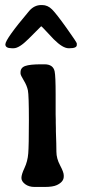

<svg xmlns="http://www.w3.org/2000/svg" viewBox="-20 -740 332 753"><path d="M33.7 -550.8H26.4Q1 -550.8 1 -565.9Q1 -586.4 94.2 -696.8Q114.3 -720.2 141.6 -720.2H145.5Q167 -720.2 184.1 -703.1Q201.2 -686 241.2 -629.9Q281.2 -573.7 281.2 -569.8V-563.5Q281.2 -550.8 252.9 -550.8H249Q226.1 -550.8 190.9 -585.9Q182.1 -594.7 162.6 -616Q143.1 -637.2 141.6 -637.2L91.8 -587.4Q55.2 -550.8 33.7 -550.8ZM155.3 -6.8H115.7Q93.3 -6.8 78.6 -17.8Q64 -28.8 64 -42.2Q64 -55.7 76.2 -81.5Q88.4 -107.4 90.8 -138.4Q93.3 -169.4 93.3 -268.1Q93.3 -366.7 89.4 -385.7Q85.4 -404.8 73 -425Q60.5 -445.3 60.5 -451.7V-456.5Q60.5 -474.6 78.9 -481.2Q97.2 -487.8 141.6 -487.8H154.3Q188.5 -487.8 194.3 -460Q198.2 -441.4 198.2 -370.1V-292L198.7 -272Q198.7 -265.1 198.7 -258.3L199.2 -237.8V-224.6L200.7 -178.2Q201.2 -171.4 201.2 -145Q201.2 -118.7 215.6 -91.6Q230 -64.5 230 -52.7V-47.4Q230 -26.9 203.1 -14.2Q187.5 -6.8 155.3 -6.8Z"/></svg>

Font: Averia Libre
Style: Regular
Weight: 400
Version: Version 1.002